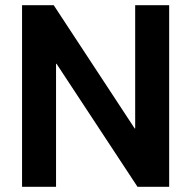

<svg xmlns="http://www.w3.org/2000/svg" viewBox="-20 -720 737 740"><path d="M65 -700H187L499 -225H501V-700H632V0H510L198 -474H196V0H65Z"/></svg>

Font: Chakra Petch
Style: Bold
Weight: 700
Designer: Katatrad Aksorn Co.,Ltd.
Foundry: Cadson Demak Co.,Ltd.
Version: Version 1.000; ttfautohint (v1.6)